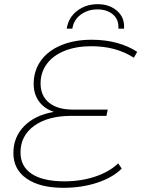

<svg xmlns="http://www.w3.org/2000/svg" viewBox="-20 -894 676 918"><path d="M174 -495Q174 -436 214.5 -403Q255 -370 328 -370H495L489 -340H321Q209 -340 143.5 -292.5Q78 -245 78 -165Q78 -98 132 -62.5Q186 -27 288 -27Q368 -27 436 -50Q504 -73 545 -113L562 -88Q519 -45 445 -20.5Q371 4 283 4Q171 4 107.5 -40Q44 -84 44 -162Q44 -239 96 -291.5Q148 -344 238 -359Q192 -374 166.5 -409Q141 -444 141 -493Q141 -556 175.5 -604Q210 -652 273 -678Q336 -704 418 -704Q483 -704 538.5 -689Q594 -674 636 -646L620 -618Q576 -646 526 -659.5Q476 -673 416 -673Q344 -673 289 -651Q234 -629 204 -588.5Q174 -548 174 -495ZM447 -874Q504 -874 540.5 -841.5Q577 -809 573 -757H546Q549 -799 521 -824Q493 -849 445 -849Q400 -849 366 -824Q332 -799 326 -757H299Q307 -810 348.5 -842Q390 -874 447 -874Z"/></svg>

Font: Montserrat Alternates ExLight
Style: Italic
Weight: 275
Italic angle: -11.3°
Designer: Julieta Ulanovsky
Foundry: Julieta Ulanovsky
Version: Version 7.200